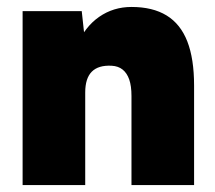

<svg xmlns="http://www.w3.org/2000/svg" viewBox="-20 -532 618 552"><path d="M45 0V-500H215L225 -408V0ZM358 0V-256H538V0ZM358 -256Q358 -285 351.5 -303.5Q345 -322 332.5 -332Q320 -342 301 -343Q263 -345 244 -326Q225 -307 225 -266H176Q176 -345 200 -400Q224 -455 265 -483.5Q306 -512 358 -512Q419 -512 459 -487.5Q499 -463 518.5 -413Q538 -363 538 -286V-256Z"/></svg>

Font: Figtree Black
Style: Regular
Weight: 900
Designer: Erik Kennedy
Foundry: Erik Kennedy
Version: Version 2.001;gftools[0.9.30]